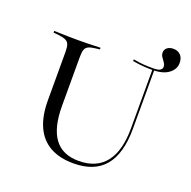

<svg xmlns="http://www.w3.org/2000/svg" viewBox="-125 -813 944 948"><g transform="rotate(20 347.5 -339.5)"><path d="M133.1 -369.4V-492.7Q133.1 -517.7 128.2 -531Q123.4 -544.4 110.1 -550.4Q96.8 -556.5 71 -559.7L45.2 -562.1V-571Q60.5 -571 78.2 -570.2Q96 -569.4 116.9 -569Q137.9 -568.5 162.1 -568.5H170.2H178.2Q201.6 -568.5 221.4 -569Q241.1 -569.4 258.1 -570.2Q275 -571 288.7 -571V-562.1L266.9 -559.7Q242.7 -557.3 229.8 -550.8Q216.9 -544.4 212.5 -531Q208.1 -517.7 208.1 -492.7V-369.4ZM357.3 11.3Q283.9 11.3 233.9 -16.9Q183.9 -45.2 158.5 -100.8Q133.1 -156.5 133.1 -238.7V-369.4H208.1V-237.1Q208.1 -122.6 250 -65.7Q291.9 -8.9 377.4 -8.9Q471 -8.9 518.5 -69.8Q566.1 -130.6 566.1 -249.2V-369.4H575.8V-250.8Q575.8 -119.4 521.4 -54Q466.9 11.3 357.3 11.3ZM566.1 -369.4V-558.1H575.8V-369.4ZM565.3 -555.6Q540.3 -555.6 517.7 -557.3Q495.2 -558.9 462.1 -564.5L462.9 -573.4Q495.2 -567.7 516.1 -566.1Q537.1 -564.5 565.3 -564.5Q595.2 -564.5 604.4 -571.8Q613.7 -579 613.7 -587.9Q613.7 -599.2 606.9 -609.7Q600 -620.2 592.3 -630.6Q584.7 -641.1 584.7 -653.2Q584.7 -670.2 597.2 -679.8Q609.7 -689.5 629 -689.5Q653.2 -689.5 667.3 -674.6Q681.5 -659.7 681.5 -633.1Q681.5 -600.8 651.6 -578.2Q621.8 -555.6 565.3 -555.6Z"/></g></svg>

Font: Playfair 144pt SemiExpanded Light
Style: Regular
Weight: 300
Width: 6
Designer: Claus Eggers Sørensen
Foundry: Claus Eggers Sørensen
Version: Version 2.203